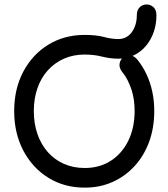

<svg xmlns="http://www.w3.org/2000/svg" viewBox="-20 -851 772 880"><path d="M697 -781Q697 -806 683 -818.5Q669 -831 651 -830.5Q633 -830 620 -817.5Q607 -805 607 -779Q607 -759 601.5 -740Q596 -721 585.5 -705.5Q575 -690 559 -681Q543 -672 522 -672Q492 -672 456.5 -681.5Q421 -691 368 -691Q275 -691 202 -646.5Q129 -602 87 -523Q45 -444 45 -342Q45 -240 87 -160.5Q129 -81 202 -36Q275 9 368 9Q438 9 496 -17Q554 -43 597 -90Q640 -137 663.5 -201Q687 -265 687 -342Q687 -389 678 -431Q669 -473 652 -509.5Q635 -546 611 -576Q595 -596 576.5 -597.5Q558 -599 544.5 -588Q531 -577 528 -558.5Q525 -540 541 -520Q555 -503 565 -483Q575 -463 582.5 -440.5Q590 -418 593.5 -393.5Q597 -369 597 -342Q597 -266 568.5 -207Q540 -148 488.5 -114.5Q437 -81 368 -81Q316 -81 273 -100Q230 -119 199 -154Q168 -189 151.5 -237Q135 -285 135 -342Q135 -399 151.5 -446.5Q168 -494 199 -528.5Q230 -563 273 -582Q316 -601 368 -601Q411 -601 448 -591.5Q485 -582 522 -582Q562 -582 594.5 -598Q627 -614 650 -642Q673 -670 685 -705.5Q697 -741 697 -781Z"/></svg>

Font: Tilt Neon
Style: Regular
Weight: 400
Designer: Andy Clymer
Foundry: Andy Clymer
Version: Version 1.000